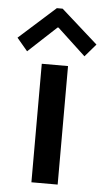

<svg xmlns="http://www.w3.org/2000/svg" viewBox="-76 -804 456 840"><g transform="rotate(5 152.5 -384.5)"><path d="M94.7 -520.5H210V0H94.7ZM-21 -625 139.2 -768.6H164.6L325.7 -625L277.8 -569.3L153.8 -684.6H149.9L25.9 -569.3Z"/></g></svg>

Font: Reddit Sans Chocolate SemiBold
Style: Regular
Weight: 600
Designer: Stephen Hutchings
Foundry: Reddit
Version: Version 1.011